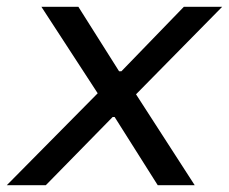

<svg xmlns="http://www.w3.org/2000/svg" viewBox="-55 -546 675 566"><path d="M-35 0 233 -271 67 -526H176L296 -336H303L487 -526H600L346 -268L519 0H410L283 -201H277L80 0Z"/></svg>

Font: Archivo SemiExpanded
Style: Italic
Weight: 400
Width: 6
Italic angle: -10°
Designer: Hector Gatti
Foundry: Omnibus-Type
Version: Version 2.001